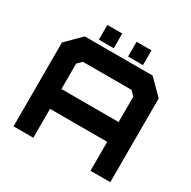

<svg xmlns="http://www.w3.org/2000/svg" viewBox="-180 -1007 1179 1184"><g transform="rotate(30 409.5 -415.5)"><path d="M65 0V-597L168 -700H651L754 -597V0H613V-206H206V0ZM206 -347H613V-528L582.5 -558.5H236.5L206 -528ZM461.5 -726V-831H567.5V-726ZM253.5 -726V-831H359.5V-726Z"/></g></svg>

Font: Tourney Expanded Black
Style: Regular
Weight: 900
Width: 7
Designer: Tyler Finck
Foundry: Etcetera Type Co
Version: Version 1.010; ttfautohint (v1.8.3)